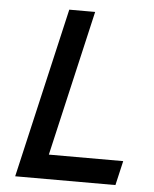

<svg xmlns="http://www.w3.org/2000/svg" viewBox="-51 -733 621 776"><g transform="rotate(5 260.0 -345.0)"><path d="M39.6 0 198.7 -689.9H303.7L167.5 -99.1H469.2L446.3 0Z"/></g></svg>

Font: HK Grotesk SmBold Legacy Italic
Style: Regular
Weight: 600
Italic angle: -13°
Designer: Alfredo Marco Pradil
Foundry: Hanken Design Co.
Version: Version 2.022;PS 002.022;hotconv 1.0.88;makeotf.lib2.5.64775